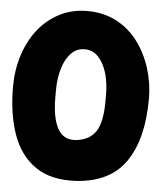

<svg xmlns="http://www.w3.org/2000/svg" viewBox="-52 -734 673 802"><g transform="rotate(5 285.0 -333.0)"><path d="M570 -347Q570 -178 504.5 -82.5Q439 13 297 22Q191 28 125.5 -17.5Q60 -63 30 -148.5Q0 -234 0 -347Q0 -416 19.5 -478Q39 -540 76 -587.5Q113 -635 166.5 -662.5Q220 -690 287 -689Q354 -688 407 -659.5Q460 -631 496 -582Q532 -533 551 -472Q570 -411 570 -347ZM180 -320Q180 -231 205 -187Q230 -143 281 -148Q338 -154 364 -193Q390 -232 390 -320V-347Q390 -397 378 -438Q366 -479 342.5 -504Q319 -529 285 -529Q251 -529 227.5 -504Q204 -479 192 -438Q180 -397 180 -347Z"/></g></svg>

Font: Winky Sans ExtraBold
Style: Regular
Weight: 800
Designer: Simon Atzbach
Foundry: typofactur
Version: Version 1.205